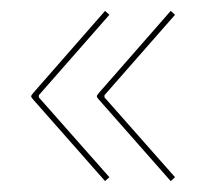

<svg xmlns="http://www.w3.org/2000/svg" viewBox="-20 -436 380 351"><path d="M172 -416 42 -267.5C41 -266.5 37 -261.5 37 -260.5V-259.5C37 -258 41.5 -253 42 -252.5L172 -105L180 -112L51 -258V-262L180 -409ZM292 -416 162 -267.5C161 -266.5 157 -261.5 157 -260.5V-259.5C157 -258 161.5 -253 162 -252.5L292 -105L300 -112L171 -258V-262L300 -409Z"/></svg>

Font: ZnikomitSC
Style: Regular
Weight: 100
Designer: gluk
Foundry: gluk
Version: Version 0.55